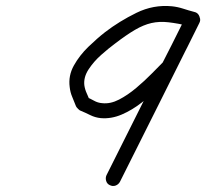

<svg xmlns="http://www.w3.org/2000/svg" viewBox="-20 -588 689 642"><path d="M648 -518Q646 -508 637 -502.5Q628 -497 618 -500Q574 -510 543.5 -513.5Q513 -517 486.5 -511Q460 -505 431 -488Q402 -471 363 -441Q344 -427 319 -405Q294 -383 276.5 -356.5Q259 -330 262 -303Q264 -289 270 -276Q276 -263 281 -249Q282 -248 279 -250.5Q276 -253 273 -256Q270 -259 268 -262Q266 -265 267 -264Q281 -259 294 -251.5Q307 -244 322 -243Q349 -240 378 -255Q407 -270 435.5 -294Q464 -318 488 -342.5Q512 -367 528 -383Q528 -383 525 -380Q523 -377 523 -377Q543 -416 562.5 -454.5Q582 -493 601 -532Q607 -543 617 -545.5Q627 -548 635 -543Q643 -539 647.5 -530Q652 -521 646 -510Q580 -377 513.5 -244.5Q447 -112 381 20Q381 20 381 20Q381 20 381 20Q376 29 366.5 32.5Q357 36 347 31Q338 27 335 17Q332 7 336 -2Q403 -135 469 -267.5Q535 -400 601 -532Q607 -543 616.5 -545Q626 -547 635 -543Q643 -539 647.5 -530Q652 -521 646 -510Q627 -471 607.5 -432.5Q588 -394 568 -355Q568 -355 566 -352Q564 -349 564 -349Q543 -326 515 -298.5Q487 -271 454.5 -245.5Q422 -220 387 -205Q352 -190 317 -193Q298 -195 282 -203Q266 -211 249 -218Q247 -218 241 -224Q235 -230 234 -233Q228 -249 221.5 -264Q215 -279 213 -297Q208 -335 227 -369Q246 -403 275.5 -431.5Q305 -460 332 -481Q379 -517 436 -545Q493 -573 555 -567Q574 -565 592.5 -559Q611 -553 630 -548Q640 -546 645 -537Q650 -528 648 -518Z"/></svg>

Font: FRB American Cursive Semibold
Style: Italic
Weight: 600
Italic angle: -25°
Version: Version 2.0;Modular Font Editor K font №1